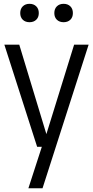

<svg xmlns="http://www.w3.org/2000/svg" viewBox="-20 -780 494 1020"><path d="M130.9 220 202.2 0 222.1 -53.6 373.7 -542.6H450.8L206 220ZM177.3 0 3.2 -542.6H82.4L246.9 0ZM317.9 -662Q295.9 -662 282.3 -675Q268.6 -688.1 268.6 -710.5Q268.6 -733.2 282.3 -746.5Q295.9 -759.7 317.9 -759.7Q339.9 -759.7 353.6 -746.5Q367.2 -733.2 367.2 -710.5Q367.2 -688.1 353.6 -675Q339.9 -662 317.9 -662ZM136.8 -662Q114.8 -662 101.2 -675Q87.5 -688.1 87.5 -710.5Q87.5 -733.2 101.2 -746.5Q114.8 -759.7 136.8 -759.7Q158.8 -759.7 172.4 -746.5Q186.1 -733.2 186.1 -710.5Q186.1 -688.1 172.4 -675Q158.8 -662 136.8 -662Z"/></svg>

Font: Encode Sans Condensed Thin
Style: Regular
Weight: 100
Width: 3
Designer: Multiple Designers
Foundry: Impallari Type
Version: Version 3.002